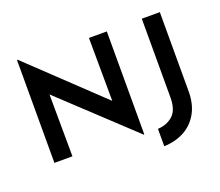

<svg xmlns="http://www.w3.org/2000/svg" viewBox="-144 -969 1527 1331"><g transform="rotate(-20 619.5 -303.5)"><path d="M747 28 189 -494 228 -474 231 0H98V-759H103L651 -239L622 -250L619 -732H751V28ZM1142 -148Q1142 -55 1105 11.5Q1068 78 1003 113.5Q938 149 853 152V24Q922 20 965.5 -20Q1009 -60 1009 -151V-732H1142Z"/></g></svg>

Font: Reem Kufi Fun SemiBold
Style: Regular
Weight: 600
Designer: Khaled Hosny
Version: Version 1.005